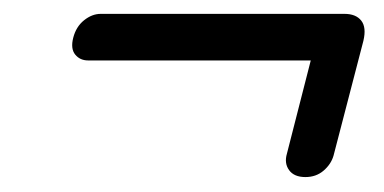

<svg xmlns="http://www.w3.org/2000/svg" viewBox="-20 -448 540 270"><path d="M83 -395Q87 -410.5 98.2 -419.5Q109.5 -428.5 121.5 -428.5H464.5Q480.5 -428.5 488 -419Q495.5 -409.5 491 -390.5L449 -229Q445.5 -217 435 -208Q424.5 -199 409.5 -199Q393.5 -199 386.5 -208.8Q379.5 -218.5 383.5 -232L417 -363H104Q92.5 -363 85.8 -371.2Q79 -379.5 83 -395Z"/></svg>

Font: Fraunces 144pt S050 Black
Style: Italic
Weight: 900
Italic angle: -16°
Version: Version 1.000; ttfautohint (v1.8.3)